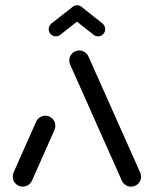

<svg xmlns="http://www.w3.org/2000/svg" viewBox="-20 -710 585 730"><path d="M66.7 -0.4Q50.7 -0.4 39.6 -11.5Q28.5 -22.6 28.5 -38.5Q28.5 -47 31.9 -54.8L117.8 -248.1Q122.6 -258.1 131.9 -264.1Q141.1 -270 152.2 -270Q168.1 -270 179.3 -258.9Q190.4 -247.8 190.4 -231.9Q190.4 -223.3 187 -215.6L101.1 -22.2Q96.3 -12.2 87 -6.3Q77.8 -0.4 66.7 -0.4ZM516.3 -38.5Q516.3 -22.6 505.2 -11.5Q494.1 -0.4 478.1 -0.4Q467 -0.4 457.8 -6.3Q448.5 -12.2 443.7 -22.2L247 -463.7Q243.3 -471.1 243.3 -480Q243.3 -495.9 254.4 -507Q265.6 -518.1 281.5 -518.1Q292.6 -518.1 301.9 -512.2Q311.1 -506.3 315.9 -496.3L512.6 -54.8Q516.3 -47.4 516.3 -38.5ZM273 -690Q284.4 -690 292.4 -682Q300.4 -674.1 300.4 -662.6Q300.4 -656.3 297.6 -650.7Q294.8 -645.2 290 -641.1L209.6 -578.1Q202.6 -571.9 192.6 -571.9Q181.1 -571.9 173.1 -579.8Q165.2 -587.8 165.2 -599.3Q165.2 -605.6 168 -611.1Q170.7 -616.7 175.6 -620.7L255.9 -683.7Q263 -690 273 -690ZM290 -684.1 369.6 -620.7Q380 -612.2 380 -599.3Q380 -588.1 372 -580Q364.1 -571.9 352.6 -571.9Q343.3 -571.9 335.2 -578.1L255.9 -641.1Z"/></svg>

Font: 26F Galaxy Sans
Style: Bold
Weight: 700
Designer: C₂₉H₂₅N₃O₅
Version: Version 1.100